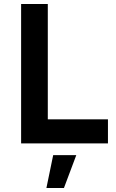

<svg xmlns="http://www.w3.org/2000/svg" viewBox="-20 -720 581 964"><path d="M86 -700H220V-121H522V0H86ZM247 59H363L301 224H213Z"/></svg>

Font: Montserrat arm Medium
Style: Regular
Weight: 500
Designer: Julieta Ulanovsky
Foundry: Julieta Ulanovsky
Version: Version 6.000;PS 006.000;hotconv 1.0.88;makeotf.lib2.5.64775